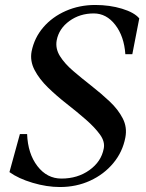

<svg xmlns="http://www.w3.org/2000/svg" viewBox="-20 -736 588 772"><path d="M221 16Q168 16 111 -1Q54 -18 18 -44L60 -197H89Q92 -118 130.5 -68Q169 -18 227 -18Q292 -18 339.5 -52Q387 -86 397 -138Q403 -166 382 -195Q361 -224 325.5 -255Q290 -286 249 -318Q208 -350 173 -384Q138 -418 119 -454.5Q100 -491 107 -529Q118 -584 154 -626Q190 -668 244.5 -692Q299 -716 363 -716Q421 -716 470.5 -701Q520 -686 540 -662L512 -518H484Q479 -590 443.5 -636Q408 -682 357 -682Q301 -682 259 -651.5Q217 -621 208 -574Q202 -541 221 -510.5Q240 -480 274.5 -450.5Q309 -421 348 -390.5Q387 -360 421 -328Q455 -296 473.5 -260Q492 -224 484 -183Q473 -125 435.5 -80Q398 -35 342.5 -9.5Q287 16 221 16Z"/></svg>

Font: Wittgenstein-Italic Regular
Style: Italic
Weight: 400
Italic angle: -11°
Designer: Jörg Drees
Foundry: Jörg Drees
Version: Version 1.000; ttfautohint (v1.8.4.7-5d5b)